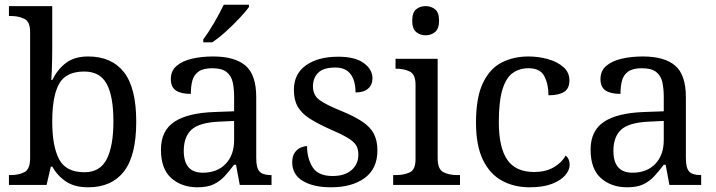

<svg xmlns="http://www.w3.org/2000/svg" viewBox="-20 -786 3043 816"><path d="M355 10Q297 10 260.5 -14.5Q224 -39 202 -78H196L178 0H18V-42H26Q60 -42 84 -54.5Q108 -67 108 -114V-650Q108 -694 83.5 -706Q59 -718 26 -718H18V-760H202V-576Q202 -559 201.5 -532.5Q201 -506 200 -481.5Q199 -457 198 -446H202Q225 -492 261 -519Q297 -546 355 -546Q454 -546 506.5 -479.5Q559 -413 559 -269Q559 -124 506.5 -57Q454 10 355 10ZM339 -54Q405 -54 433.5 -109.5Q462 -165 462 -270Q462 -377 433.5 -429.5Q405 -482 338 -482Q260 -482 231 -429.5Q202 -377 202 -269Q202 -165 231 -109.5Q260 -54 339 -54Z M819 10Q752 10 708 -29Q664 -68 664 -150Q664 -230 720.5 -268Q777 -306 892 -310L975 -313V-373Q975 -409 969 -436.5Q963 -464 943 -480Q923 -496 882 -496Q844 -496 824 -482Q804 -468 797.5 -443.5Q791 -419 791 -387Q749 -387 727.5 -401.5Q706 -416 706 -450Q706 -485 730.5 -506Q755 -527 796 -536.5Q837 -546 886 -546Q978 -546 1023.5 -507Q1069 -468 1069 -373V-114Q1069 -72 1083 -57Q1097 -42 1131 -42H1134V0H999L983 -86H975Q954 -58 934 -36.5Q914 -15 887.5 -2.5Q861 10 819 10ZM842 -52Q903 -52 939 -89.5Q975 -127 975 -191V-272L911 -269Q826 -265 793.5 -234.5Q761 -204 761 -145Q761 -52 842 -52ZM844 -619Q866 -648 890.5 -690Q915 -732 931 -766H1038V-756Q1026 -739 999 -710Q972 -681 940.5 -652.5Q909 -624 882 -606H844Z M1387 10Q1312 10 1267 -17Q1222 -44 1222 -96Q1222 -123 1233 -138Q1244 -153 1258.5 -159Q1273 -165 1285 -165Q1285 -113 1308.5 -75.5Q1332 -38 1393 -38Q1446 -38 1474.5 -63.5Q1503 -89 1503 -129Q1503 -154 1492.5 -170Q1482 -186 1455.5 -201.5Q1429 -217 1380 -238Q1329 -261 1295.5 -282.5Q1262 -304 1245.5 -332.5Q1229 -361 1229 -404Q1229 -472 1280.5 -508.5Q1332 -545 1417 -545Q1489 -545 1526 -518Q1563 -491 1563 -453Q1563 -426 1544.5 -409.5Q1526 -393 1491 -393Q1491 -443 1470 -471Q1449 -499 1405 -499Q1354 -499 1332 -476.5Q1310 -454 1310 -419Q1310 -381 1338.5 -360.5Q1367 -340 1434 -313Q1487 -291 1520 -269Q1553 -247 1568.5 -218Q1584 -189 1584 -147Q1584 -69 1530 -29.5Q1476 10 1387 10Z M1789 -636Q1765 -636 1748.5 -650Q1732 -664 1732 -698Q1732 -733 1748.5 -746.5Q1765 -760 1789 -760Q1812 -760 1829 -746.5Q1846 -733 1846 -698Q1846 -664 1829 -650Q1812 -636 1789 -636ZM1651 0V-42H1664Q1697 -42 1721.5 -53.5Q1746 -65 1746 -109V-426Q1746 -470 1721.5 -482Q1697 -494 1664 -494H1661V-536H1840V-114Q1840 -67 1864 -54.5Q1888 -42 1922 -42H1935V0Z M2231 10Q2165 10 2113.5 -18Q2062 -46 2032.5 -106.5Q2003 -167 2003 -265Q2003 -372 2032.5 -433.5Q2062 -495 2112.5 -520.5Q2163 -546 2226 -546Q2268 -546 2308 -535Q2348 -524 2374 -501.5Q2400 -479 2400 -444Q2400 -410 2377.5 -395.5Q2355 -381 2311 -381Q2311 -428 2293.5 -462Q2276 -496 2226 -496Q2188 -496 2159.5 -476Q2131 -456 2115.5 -406Q2100 -356 2100 -266Q2100 -160 2135.5 -107.5Q2171 -55 2251 -55Q2298 -55 2332.5 -74.5Q2367 -94 2384 -125Q2401 -111 2401 -86Q2401 -63 2382 -41Q2363 -19 2325.5 -4.5Q2288 10 2231 10Z M2645 10Q2578 10 2534 -29Q2490 -68 2490 -150Q2490 -230 2546.5 -268Q2603 -306 2718 -310L2801 -313V-373Q2801 -409 2795 -436.5Q2789 -464 2769 -480Q2749 -496 2708 -496Q2670 -496 2650 -482Q2630 -468 2623.5 -443.5Q2617 -419 2617 -387Q2575 -387 2553.5 -401.5Q2532 -416 2532 -450Q2532 -485 2556.5 -506Q2581 -527 2622 -536.5Q2663 -546 2712 -546Q2804 -546 2849.5 -507Q2895 -468 2895 -373V-114Q2895 -72 2909 -57Q2923 -42 2957 -42H2960V0H2825L2809 -86H2801Q2780 -58 2760 -36.5Q2740 -15 2713.5 -2.5Q2687 10 2645 10ZM2668 -52Q2729 -52 2765 -89.5Q2801 -127 2801 -191V-272L2737 -269Q2652 -265 2619.5 -234.5Q2587 -204 2587 -145Q2587 -52 2668 -52Z"/></svg>

Font: Noto Serif Yezidi
Style: Regular
Weight: 400
Designer: Dalton Maag Ltd
Foundry: Dalton Maag Ltd
Version: Version 1.001; ttfautohint (v1.8.4.7-5d5b)